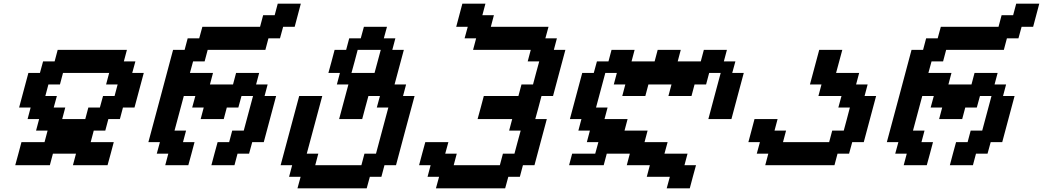

<svg xmlns="http://www.w3.org/2000/svg" viewBox="-20 -895 5649 1040"><path d="M375 0H562.5Q568.4 -21 579.6 -62.5Q590.8 -104 596.2 -125H471.2L487.8 -187.5H550.3L566.9 -250H629.4L646 -312.5H708.5L758.8 -500H696.3L713.4 -562.5H650.9L667.5 -625H292.5L275.9 -562.5H213.4L196.3 -500H133.8L83.5 -312.5H146L129.4 -250H191.9L175.3 -187.5H237.8L221.2 -125H96.2Q90.8 -104 79.6 -62.5Q68.4 -21 62.5 0H250L266.6 -62.5H391.6ZM441.9 -250H316.9L333.5 -312.5H271L288.1 -375H225.6L242.2 -437.5H304.7L321.3 -500H571.3L554.7 -437.5H617.2L600.6 -375H538.1L521 -312.5H458.5Z M1125 0H1250L1266.6 -62.5H1329.1L1346.2 -125H1408.7Q1419.9 -166.5 1442.1 -249.8Q1464.4 -333 1475.6 -375H1413.1L1429.7 -437.5H1367.2L1383.8 -500H1258.8L1242.2 -437.5H1117.2L1133.8 -500H1008.8L1025.9 -562.5H1088.4L1105 -625H1417.5L1434.1 -687.5H1496.6L1513.7 -750H1576.2Q1581.5 -770.5 1592.8 -812.5Q1604 -854.5 1609.4 -875H1484.4L1467.8 -812.5H1405.3L1388.7 -750H1076.2L1059.1 -687.5H996.6L980 -625H917.5Q895.5 -542 850.8 -375Q806.2 -208 783.7 -125H846.2L829.1 -62.5H891.6L875 0H1000Q1005.9 -21 1017.1 -62.5Q1028.3 -104 1033.7 -125H971.2L987.8 -187.5H925.3L975.6 -375H1038.1L1021 -312.5H1083.5L1066.9 -250H1191.9L1208.5 -312.5H1271L1288.1 -375H1350.6L1300.3 -187.5H1237.8L1221.2 -125H1158.7Q1152.8 -104 1141.6 -62.5Q1130.4 -21 1125 0Z M1591.3 125H1966.3L1983.4 62.5H2045.9L2062.5 0H2125Q2141.6 -62.5 2175 -187.5Q2208.5 -312.5 2225.6 -375H2163.1L2179.7 -437.5H2117.2L2167.5 -625H2105L2121.6 -687.5H2059.1L2076.2 -750H1951.2L1934.1 -687.5H1871.6L1855 -625H1792.5Q1787.1 -604 1775.9 -562.3Q1764.6 -520.5 1758.8 -500H1821.3L1804.7 -437.5H1867.2L1816.9 -250H1941.9Q1947.3 -270.5 1958.5 -312.3Q1969.7 -354 1975.6 -375H2038.1L2021 -312.5H2083.5Q2072.3 -271 2050 -187.5Q2027.8 -104 2016.6 -62.5H1954.1L1937.5 0H1687.5L1704.1 -62.5H1641.6L1725.6 -375H1600.6Q1584 -312.5 1550.3 -187.5Q1516.6 -62.5 1500 0H1562.5L1545.9 62.5H1608.4ZM2008.8 -500H1883.8Q1889.6 -520.5 1900.9 -562.3Q1912.1 -604 1917.5 -625H2042.5Q2037.1 -604 2025.6 -562.3Q2014.2 -520.5 2008.8 -500Z M2341.3 125H2716.3L2733.4 62.5H2795.9L2812.5 0H2875Q2886.2 -42 2908.4 -125.2Q2930.7 -208.5 2941.9 -250H2879.4Q2885.3 -270.5 2896.5 -312.3Q2907.7 -354 2913.1 -375H2975.6Q2986.8 -416.5 3009 -500Q3031.2 -583.5 3042.5 -625H2980L2996.6 -687.5H2934.1L2951.2 -750H2638.7L2655.3 -812.5H2592.8L2609.4 -875H2484.4Q2479 -854 2467.8 -812.5Q2456.5 -771 2451.2 -750H2513.7L2496.6 -687.5H2559.1L2542.5 -625H2855L2838.4 -562.5H2900.9Q2895 -542 2883.8 -500.2Q2872.6 -458.5 2867.2 -437.5H2804.7L2788.1 -375H2600.6Q2595.2 -354 2584 -312.3Q2572.8 -270.5 2566.9 -250H2754.4L2737.8 -187.5H2800.3Q2794.4 -166.5 2783.2 -124.8Q2772 -83 2766.6 -62.5H2704.1L2687.5 0H2437.5L2454.1 -62.5H2391.6L2408.7 -125H2283.7Q2277.8 -104 2266.6 -62.5Q2255.4 -21 2250 0H2312.5L2295.9 62.5H2358.4Z M3079.1 -62.5 3062.5 0H3250L3266.6 -62.5H3391.6L3375 0H3500L3483.4 62.5H3608.4L3591.3 125H3716.3Q3721.7 104 3732.9 62.5Q3744.1 21 3750 0H3687.5L3704.1 -62.5H3579.1L3596.2 -125H3471.2L3487.8 -187.5H3362.8L3379.4 -250H3254.4L3271 -312.5H3208.5L3258.8 -500H3321.3L3304.7 -437.5H3367.2L3350.6 -375H3475.6L3492.2 -437.5H3617.2L3600.6 -375H3725.6L3742.2 -437.5H3804.7L3821.3 -500H3883.8Q3872.6 -458.5 3850.3 -375.2Q3828.1 -292 3816.9 -250H3941.9Q3953.1 -292 3975.3 -375.2Q3997.6 -458.5 4008.8 -500H3946.3L3963.4 -562.5H3900.9L3917.5 -625H3792.5L3775.9 -562.5H3650.9L3667.5 -625H3542.5L3525.9 -562.5H3400.9L3417.5 -625H3292.5L3275.9 -562.5H3213.4L3196.3 -500H3133.8Q3122.6 -458 3100.3 -375Q3078.1 -292 3066.9 -250H3129.4L3112.8 -187.5H3175.3L3158.7 -125H3221.2L3204.1 -62.5Z M4125 0H4500L4516.6 -62.5H4579.1L4596.2 -125H4658.7Q4669.9 -166.5 4692.1 -249.8Q4714.4 -333 4725.6 -375H4663.1L4679.7 -437.5H4617.2L4633.8 -500H4508.8Q4514.2 -520.5 4525.6 -562.3Q4537.1 -604 4542.5 -625H4417.5L4367.2 -437.5H4429.7L4413.1 -375H4538.1L4521 -312.5H4583.5Q4578.1 -291.5 4567.1 -249.8Q4556.2 -208 4550.3 -187.5H4487.8L4471.2 -125H4221.2L4237.8 -187.5H4175.3L4191.9 -250H4066.9Q4061.5 -229 4050.3 -187.3Q4039.1 -145.5 4033.7 -125H4096.2L4079.1 -62.5H4141.6Z M5125 0H5250L5266.6 -62.5H5329.1L5346.2 -125H5408.7Q5419.9 -166.5 5442.1 -249.8Q5464.4 -333 5475.6 -375H5413.1L5429.7 -437.5H5367.2L5383.8 -500H5258.8L5242.2 -437.5H5117.2L5133.8 -500H5008.8L5025.9 -562.5H5088.4L5105 -625H5417.5L5434.1 -687.5H5496.6L5513.7 -750H5576.2Q5581.5 -770.5 5592.8 -812.5Q5604 -854.5 5609.4 -875H5484.4L5467.8 -812.5H5405.3L5388.7 -750H5076.2L5059.1 -687.5H4996.6L4980 -625H4917.5Q4895.5 -542 4850.8 -375Q4806.2 -208 4783.7 -125H4846.2L4829.1 -62.5H4891.6L4875 0H5000Q5005.9 -21 5017.1 -62.5Q5028.3 -104 5033.7 -125H4971.2L4987.8 -187.5H4925.3L4975.6 -375H5038.1L5021 -312.5H5083.5L5066.9 -250H5191.9L5208.5 -312.5H5271L5288.1 -375H5350.6L5300.3 -187.5H5237.8L5221.2 -125H5158.7Q5152.8 -104 5141.6 -62.5Q5130.4 -21 5125 0Z"/></svg>

Font: Faithful 32x
Style: Oblique
Weight: 400
Foundry: Faithful Resource Pack
Version: Version 1.0; January 27, 2023